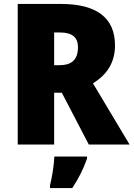

<svg xmlns="http://www.w3.org/2000/svg" viewBox="-20 -734 678 975"><path d="M289 -714H70V0H255V-263H294L431 0H638L452 -311C523 -354 564 -417 564 -503C564 -643 472 -714 289 -714ZM286 -569C349 -569 376 -542 376 -494C376 -428 340 -403 284 -403H255V-569ZM422 72V61H256C255 100 244 168 234 207V221H347C381 170 402 126 422 72Z"/></svg>

Font: Noto Sans Devanagari UI SemiCondensed Black
Style: Regular
Weight: 900
Width: 4
Designer: Jelle Bosma - Monotype Design Team
Foundry: Monotype Imaging Inc.
Version: Version 2.004